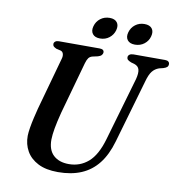

<svg xmlns="http://www.w3.org/2000/svg" viewBox="-94 -962 991 1061"><g transform="rotate(10 401.0 -431.5)"><path d="M534.5 -213 637.5 -568Q646.5 -602.5 641.5 -622Q636.5 -641.5 613.5 -649L595.5 -654Q581.5 -659.5 575.8 -664.8Q570 -670 570 -678.5Q570 -688 578 -694Q586 -700 601 -700H777.5Q790 -700 796.2 -694.8Q802.5 -689.5 802.5 -681Q802.5 -670.5 796.2 -664.5Q790 -658.5 775 -654L752.5 -648.5Q729.5 -640.5 715 -622Q700.5 -603.5 690 -565L587 -209Q565 -132.5 526.5 -83.5Q488 -34.5 432 -10.8Q376 13 301 13Q233.5 13 189.5 -9.5Q145.5 -32 123.8 -70.2Q102 -108.5 102.5 -156Q103 -175.5 107.5 -202.8Q112 -230 118.8 -259Q125.5 -288 132 -313L213.5 -606.5Q218.5 -622.5 215 -635Q211.5 -647.5 200 -651L174.5 -657Q163 -662.5 158.5 -667.2Q154 -672 154 -680.5Q154.5 -689 161.8 -694.5Q169 -700 182 -700H409.5Q435 -700 435 -682Q435 -674 428.8 -666.8Q422.5 -659.5 408.5 -655.5L379 -649Q365 -645.5 357.5 -635.8Q350 -626 344 -605.5L262.5 -313Q248.5 -258.5 242 -221.8Q235.5 -185 235 -158.5Q234.5 -100 266.2 -70.5Q298 -41 353 -41Q415.5 -41 461.8 -81Q508 -121 534.5 -213ZM402.5 -754.5Q373.5 -754.5 360.5 -771.2Q347.5 -788 355 -815Q362.5 -842.5 384.5 -859.2Q406.5 -876 436 -876Q465 -876 477.8 -859.2Q490.5 -842.5 483 -815Q475.5 -788.5 453.8 -771.5Q432 -754.5 402.5 -754.5ZM598 -754.5Q569 -754.5 556 -771.2Q543 -788 550.5 -815Q558 -842.5 580 -859.2Q602 -876 631 -876Q661 -876 673.8 -859.2Q686.5 -842.5 679 -815Q672 -788.5 650 -771.5Q628 -754.5 598 -754.5Z"/></g></svg>

Font: Fraunces Medium
Style: Italic
Weight: 500
Italic angle: -16°
Version: Version 1.000;[b76b70a41]